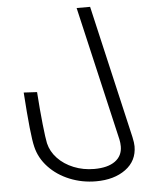

<svg xmlns="http://www.w3.org/2000/svg" viewBox="-62 -767 789 1064"><g transform="rotate(-5 332.0 -235.0)"><path d="M104 27Q88 -37 72 -277L146 -273Q153 -171 161.5 -92.5Q170 -14 176 14Q187 61 222.5 98.5Q258 136 311 157.5Q364 179 425 179Q500 179 541 149.5Q582 120 582 67Q582 48 578 29L405 -718H480L651 22Q658 54 658 73Q658 154 594 201Q530 248 429 248Q352 248 283 220Q214 192 166.5 141.5Q119 91 104 27Z"/></g></svg>

Font: Cairo
Style: Italic
Weight: 400
Italic angle: -13°
Designer: Mohamed Gaber, Accademia di Belle Arti di Urbino and others
Foundry: Kief Type Foundry, Accademia di Belle Arti di Urbino and others
Version: Version 3.011